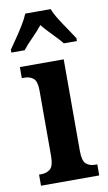

<svg xmlns="http://www.w3.org/2000/svg" viewBox="-101 -810 480 854"><g transform="rotate(-10 138.5 -383.0)"><path d="M13 0V-50H22Q48 -50 64 -64Q80 -78 80 -121V-418Q80 -459 64.5 -472.5Q49 -486 24 -486H12V-536H210V-122Q210 -78 225.5 -64Q241 -50 267 -50H276V0ZM-14 -619Q-1 -638 17 -664Q35 -690 51.5 -717Q68 -744 77 -766H192Q200 -744 217 -717Q234 -690 252 -664Q270 -638 282 -619V-606H223Q214 -618 197.5 -635Q181 -652 163.5 -670.5Q146 -689 134 -704Q115 -680 88.5 -653.5Q62 -627 46 -606H-14Z"/></g></svg>

Font: Noto Serif Ethiopic ExtraCondensed
Style: Bold
Weight: 700
Width: 2
Designer: Monotype Design Team
Foundry: Monotype Imaging Inc.
Version: Version 2.102; ttfautohint (v1.8.4.7-5d5b)